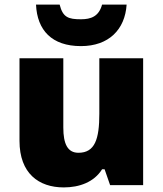

<svg xmlns="http://www.w3.org/2000/svg" viewBox="-20 -807 710 837"><path d="M532 -787H425C411 -735 376 -723 333 -723C278 -723 254 -731 240 -787H137C142 -675 206 -606 333 -606C454 -606 525 -678 532 -787ZM604 -553H413V-311C413 -201 394 -141 322 -141C275 -141 256 -179 256 -251V-553H65V-193C65 -51 149 10 258 10C326 10 390 -13 425 -69H436L460 0H604Z"/></svg>

Font: Noto Sans Sinhala UI Black
Style: Regular
Weight: 900
Designer: Jelle Bosma - Monotype Design Team
Foundry: Monotype Imaging Inc.
Version: Version 2.006